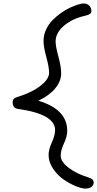

<svg xmlns="http://www.w3.org/2000/svg" viewBox="-20 -827 562 1111"><path d="M475.1 264.2Q451.7 264.2 416.3 249.3Q380.9 234.4 345.9 210Q311 185.5 286.1 147.7Q261.2 109.9 261.2 69.8Q261.2 38.1 280 -3.2Q298.8 -44.4 298.8 -74.2Q298.8 -167 83 -196.8Q53.2 -201.2 53.2 -236.8Q53.2 -257.8 78.1 -265.1Q126.5 -279.8 167 -300.5Q207.5 -321.3 235.8 -349.6Q264.2 -377.9 264.2 -405.8Q264.2 -438 248 -496.8Q231.9 -555.7 231.9 -589.8Q231.9 -623.5 246.1 -654.8Q260.3 -686 282.7 -709Q305.2 -731.9 332 -751.2Q358.9 -770.5 385.3 -782.5Q411.6 -794.4 432.1 -800.8Q452.6 -807.1 463.9 -807.1Q484.4 -807.1 496.6 -794.2Q508.8 -781.2 508.8 -762.2Q508.8 -752 500.2 -746.1Q491.7 -740.2 472.2 -735.8Q397.9 -719.2 349.9 -678Q301.8 -636.7 301.8 -586.9Q301.8 -558.1 318.1 -499Q334.5 -439.9 334 -399.9Q333 -356.4 299.6 -315.7Q266.1 -274.9 202.1 -244.1Q369.1 -194.3 369.1 -69.8Q369.1 -37.6 350.1 2.7Q331.1 43 331.1 74.2Q331.1 108.4 376.5 143.3Q421.9 178.2 487.8 198.2Q507.8 204.6 514.9 211.4Q522 218.3 522 230Q522 245.1 509 254.6Q496.1 264.2 475.1 264.2Z"/></svg>

Font: Shantell Sans Irregular
Style: Regular
Weight: 300
Designer: Stephen Nixon, Anya Danilova, Shantell Martin
Foundry: Arrow Type
Version: Version 1.006;[9816181b4]